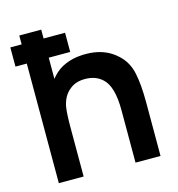

<svg xmlns="http://www.w3.org/2000/svg" viewBox="-110 -846 873 942"><g transform="rotate(-15 326.0 -375.0)"><path d="M589.5 -272V0H462.5V-266.5Q462.5 -386.5 417.5 -428Q383.5 -460.5 329 -460.5Q279.5 -460.5 250 -434.5Q216 -408 205 -356Q199 -323.5 199 -245V0H73V-607.5H15.5V-705H73V-750H184.5V-705H293.5V-607.5H184.5V-500L196 -513.5Q223 -543.5 261 -559.2Q299 -575 339.5 -577Q343.5 -577.5 349.8 -577.8Q356 -578 364.5 -578Q460 -578 521 -521Q564.5 -481.5 577 -421Q589.5 -361.5 589.5 -272Z"/></g></svg>

Font: Russisch Sans
Style: Bold
Weight: 700
Designer: Michael Sharanda (font) & Cristiano Sobral (main changes)
Foundry: Michael Sharanda
Version: Version 2.00;September 8, 2020;FontCreator 13.0.0.2681 64-bi